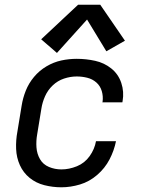

<svg xmlns="http://www.w3.org/2000/svg" viewBox="-20 -788 616 816"><path d="M241 8Q280 8 320 -4Q360 -16 393 -44.5Q426 -73 445.5 -110.5Q465 -148 473 -188H388Q382 -154 361 -124.5Q340 -95 307 -81.5Q274 -68 241 -68Q213 -68 188 -78.5Q163 -89 150 -111.5Q137 -134 135 -161.5Q133 -189 138 -217L156 -327Q160 -353 171.5 -379Q183 -405 204 -425Q225 -445 252 -454Q279 -463 306 -463Q329 -463 351 -457.5Q373 -452 389.5 -437.5Q406 -423 412.5 -401Q419 -379 416 -356Q415 -354 415 -353H500L501 -358Q508 -398 495.5 -435.5Q483 -473 453 -497Q423 -521 384.5 -529.5Q346 -538 306 -538Q273 -538 240.5 -531Q208 -524 177.5 -506Q147 -488 124.5 -461Q102 -434 89.5 -402.5Q77 -371 72 -339L54 -229Q47 -192 48.5 -155Q50 -118 64.5 -86Q79 -54 106 -32Q133 -10 168.5 -1Q204 8 241 8ZM222 -563 350 -705 432 -570 511 -615 406 -768H312L155 -621Z"/></svg>

Font: Iosevka Sparkle Oblique
Style: Regular
Weight: 400
Italic angle: -9°
Designer: Belleve Invis
Foundry: Belleve Invis
Version: Version 4.5.0; ttfautohint (v1.8.3)